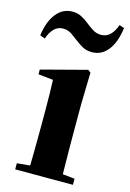

<svg xmlns="http://www.w3.org/2000/svg" viewBox="-138 -878 633 938"><g transform="rotate(15 179.0 -408.5)"><path d="M347.2 -813 372.1 -804.2Q362.3 -730 330.6 -689.9Q298.8 -649.9 250 -649.9Q223.1 -649.9 203.9 -660.4Q184.6 -670.9 168.9 -683.1Q150.4 -697.3 130.6 -711.2Q110.8 -725.1 85.9 -725.1Q59.6 -725.1 41 -706.5Q22.5 -688 11.2 -654.8L-14.2 -664.1Q-4.4 -735.8 27.8 -776.4Q60.1 -816.9 108.9 -816.9Q134.3 -816.9 153.8 -806.9Q173.3 -796.9 189 -784.2Q207.5 -769.5 227.3 -756.3Q247.1 -743.2 272 -743.2Q298.3 -743.2 317.1 -761.5Q335.9 -779.8 347.2 -813ZM266.1 -392.1V-237.8Q266.1 -210 266.4 -174.1Q266.6 -138.2 267.1 -102.1Q267.6 -65.9 268.1 -37.1L329.1 -30.8V0H37.1V-30.8L103 -37.1Q103.5 -66.4 104 -102.5Q104.5 -138.7 104.7 -174.3Q105 -210 105 -237.8V-317.9Q105 -367.7 104.2 -401.1Q103.5 -434.6 102.1 -470.2L26.9 -478V-502L255.9 -562L270 -551.8Z"/></g></svg>

Font: Source Han Serif JP Heavy
Style: Regular
Weight: 900
Designer: Ryoko NISHIZUKA  (kana & ideographs); Frank Grießhammer (Latin, Greek & Cyrillic); Wenlong ZHANG  (bopomofo); Sandoll Co
Foundry: Adobe Systems Incorporated
Version: Version 1.001;PS 1.001;hotconv 16.6.54;makeotf.lib2.5.65590